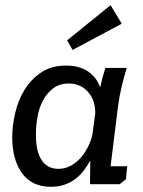

<svg xmlns="http://www.w3.org/2000/svg" viewBox="-20 -708 549 738"><path d="M467 -447Q456 -410 447.5 -374.5Q439 -339 434 -302L405 -69H469L464 -19L440 0H326L327 -91Q316 -71 302 -52.5Q288 -34 269.5 -20Q251 -6 227.5 2Q204 10 176 10Q102 10 64.5 -42.5Q27 -95 27 -180Q27 -223 38 -272Q49 -321 73.5 -361.5Q98 -402 137.5 -429Q177 -456 234 -456Q284 -456 317.5 -434Q351 -412 365 -372Q369 -391 374 -409.5Q379 -428 385 -447ZM245 -387Q209 -387 184.5 -368.5Q160 -350 145 -321.5Q130 -293 124 -258.5Q118 -224 118 -191Q118 -126 140 -92.5Q162 -59 205 -59Q230 -59 252 -71Q274 -83 290.5 -102Q307 -121 318.5 -144Q330 -167 335 -190L346 -271Q347 -323 318 -355Q289 -387 245 -387ZM259 -516 238 -553 405 -688 448 -617Z"/></svg>

Font: Zilla Slab Medium
Style: Regular
Weight: 500
Designer: Typotheque.com
Foundry: Typotheque type foundry
Version: Version 1.1; 2017